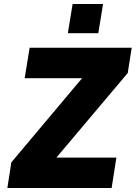

<svg xmlns="http://www.w3.org/2000/svg" viewBox="-20 -945 682 965"><path d="M17 0 37 -129 443 -612 451 -552H104L129 -705H642L622 -578L213 -93L205 -153H565L541 0ZM321 -778 345 -925H498L474 -778Z"/></svg>

Font: Nunito Sans 7pt SemiCondensed Black
Style: Italic
Weight: 900
Width: 4
Italic angle: -9°
Designer: Vernon Adams
Foundry: Vernon Adams
Version: Version 3.101;gftools[0.9.27]